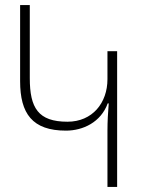

<svg xmlns="http://www.w3.org/2000/svg" viewBox="-20 -734 562 754"><path d="M440 0V-533H402V-423C402 -330 343 -256 245 -256C130 -256 97 -310 97 -427V-714H59V-415C59 -288 107 -221 239 -221C306 -221 376 -254 403 -328H407C404 -292 402 -257 402 -221V0Z"/></svg>

Font: Noto Sans Armenian Condensed ExtraLight
Style: Regular
Weight: 200
Width: 3
Designer: Monotype Design Team
Foundry: Monotype Imaging Inc.
Version: Version 2.008